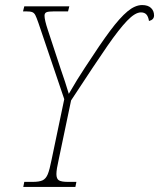

<svg xmlns="http://www.w3.org/2000/svg" viewBox="-20 -739 629 759"><path d="M76 -20H109Q135 -20 148 -26Q161 -32 168.5 -49.5Q176 -67 184 -108L234 -347L132 -648Q124 -671 119.5 -679.5Q115 -688 107.5 -691Q100 -694 83 -694H71L76 -714H254L249 -694H194Q171 -694 163.5 -690.5Q156 -687 156 -677Q156 -660 169 -621L220 -466Q238 -415 252 -368Q286 -427 316 -472Q377 -566 415.5 -617.5Q454 -669 484 -694Q514 -719 542 -719Q565 -719 577 -707.5Q589 -696 589 -678Q589 -661 569 -656Q566 -674 558.5 -682Q551 -690 537 -690Q514 -690 482 -656.5Q450 -623 405 -558Q360 -493 261 -342L212 -108Q203 -69 203 -51Q203 -32 213 -26Q223 -20 249 -20H282L278 0H72Z"/></svg>

Font: Noto Serif NarrowThin
Style: Italic
Weight: 250
Width: 4
Italic angle: -12°
Designer: Monotype Design Team
Foundry: Monotype Imaging Inc.
Version: Version 1.001